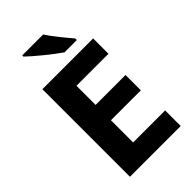

<svg xmlns="http://www.w3.org/2000/svg" viewBox="-278 -1021 1107 1107"><g transform="rotate(-45 276.0 -467.0)"><path d="M311 -934H141V-924C180 -886 275 -808 326 -774H426V-787C394 -824 340 -889 311 -934ZM499 0V-127H238V-308H482V-433H238V-589H499V-714H85V0Z"/></g></svg>

Font: Noto Sans Myanmar UI
Style: Bold
Weight: 700
Designer: Monotype Design Team
Foundry: Monotype Imaging Inc.
Version: Version 2.103